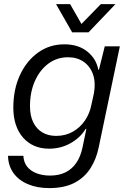

<svg xmlns="http://www.w3.org/2000/svg" viewBox="-20 -754 634 950"><path d="M223.3 176.7Q163.6 176.7 117.6 157.1Q71.7 137.6 46.1 101.4Q20.6 65.3 19.7 17H95.7Q97 47.7 113.6 69.6Q130.3 91.4 160.2 103.1Q190.1 114.7 228 114.7Q272.6 114.7 305.1 98.2Q337.6 81.7 358.4 50.5Q379.3 19.3 388.3 -24.6L407.4 -116.3H404Q376.6 -72.1 328.6 -45.2Q280.6 -18.3 222.9 -18.3Q182.3 -18.3 149.8 -32.4Q117.3 -46.6 93.9 -73.4Q70.6 -100.1 58.2 -137.4Q45.9 -174.7 45.9 -221Q45.9 -311.4 78.5 -382.1Q111.1 -452.7 168.1 -493.7Q225 -534.7 298.3 -534.7Q367.4 -534.7 411.9 -499.1Q456.3 -463.6 466.4 -409.1H469.6L498.3 -524.7H573L468.6 -25.9Q456.7 33.3 427.2 79.1Q397.7 125 347.8 150.9Q297.9 176.7 223.3 176.7ZM257.6 -81.6Q303.9 -81.6 340.2 -102.2Q376.6 -122.9 400.4 -157.9Q424.1 -192.9 432.3 -235.9L444.9 -293.3Q454 -346 440.2 -385.9Q426.4 -425.7 394.1 -448.2Q361.9 -470.7 316.3 -470.7Q261.6 -470.7 219.2 -439.1Q176.9 -407.6 152.6 -352.9Q128.4 -298.3 128.4 -228.6Q128.4 -181 144.7 -148.3Q161 -115.6 189.9 -98.6Q218.9 -81.6 257.6 -81.6ZM337.1 -593.9 257.3 -733.6H326.9L383.1 -635.4L478.9 -733.6H551.3L418 -593.9Z"/></svg>

Font: Mona Sans ExtraLight
Style: Italic
Weight: 200
Italic angle: -11.6951°
Designer: Deni Anggara
Foundry: GitHub
Version: Version 2.000